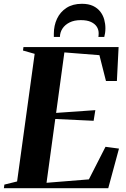

<svg xmlns="http://www.w3.org/2000/svg" viewBox="-40 -991 661 1011"><path d="M-19.5 0 -17 -19 50 -35.5 142.5 -707.5 81 -725 83.5 -743H584.5L575.5 -564.5H518L483.5 -700.5L299 -715L255.5 -396.5L462 -411L453 -355L251 -364.5L205 -28.5L428 -46.5L515.5 -218L586.5 -208.5L530 0ZM391.5 -971Q426 -971 449.8 -959.8Q473.5 -948.5 488 -929.8Q502.5 -911 508.8 -888.2Q515 -865.5 515 -842.5Q515 -827.5 513.2 -816.5Q511.5 -805.5 509 -796.5H478Q478.5 -799.5 479 -803.8Q479.5 -808 479.5 -816Q479.5 -834.5 469.8 -850Q460 -865.5 439.5 -875.2Q419 -885 385.5 -885Q351 -885 326.8 -873Q302.5 -861 289.2 -841Q276 -821 275.5 -796.5H243.5Q243.5 -801 243.5 -804.5Q243.5 -808 243.5 -813.5Q243.5 -856.5 260.2 -892.2Q277 -928 310 -949.5Q343 -971 391.5 -971Z"/></svg>

Font: Merriweather 144pt
Style: Bold Italic
Weight: 700
Italic angle: -7.8°
Version: Version 2.101